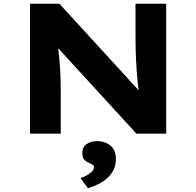

<svg xmlns="http://www.w3.org/2000/svg" viewBox="-20 -720 1057 1034"><path d="M141.7 0V-700H299.8L756.9 -200.5L729.7 -204.7Q725.1 -241.3 721.6 -274.6Q718.1 -307.9 716.1 -338.3Q714.1 -368.7 712.6 -399Q711.1 -429.3 710.4 -461Q709.7 -492.7 709.7 -527.4V-700H875.1V0H715L241.9 -516.4L287.1 -508.6Q290.7 -482.5 293.4 -458.2Q296.2 -433.8 298.9 -409.4Q301.7 -385 303.2 -358.2Q304.7 -331.4 305.9 -301.1Q307.1 -270.7 307.1 -233.6V0ZM453.7 293.5 413.6 238.9Q427.6 234.7 444.2 226Q460.8 217.2 473.4 205.3Q486 193.4 486 181.2Q486 172 479.6 167.6Q473.1 163.3 461.4 158Q442.7 150.4 433 138.6Q423.2 126.8 423.2 104.9Q423.2 72.1 446.3 56Q469.4 39.8 503.7 39.8Q544.2 39.8 574.2 63.6Q604.1 87.4 604.1 136.9Q604.1 167.4 592.4 192.8Q580.7 218.3 559.5 237.6Q538.3 256.9 511 270.8Q483.8 284.7 453.7 293.5Z"/></svg>

Font: Lexend Mega
Style: Regular
Weight: 400
Designer: Bonnie Shaver-Troup, Thomas Jockin
Foundry: Lexend
Version: Version 1.007